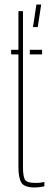

<svg xmlns="http://www.w3.org/2000/svg" viewBox="-20 -819 220 844"><path d="M29 -580V-600H61V-770H81V-85Q81 -44 89.5 -29.5Q98 -15 134 -15Q150 -15 157.2 -16Q164.5 -17 175 -19V0Q165.5 2 154.5 3.5Q143.5 5 132 5Q87 5 74 -16Q61 -37 61 -85V-580ZM111 -580V-600H165V-580ZM125 -700 140 -799H161L146 -700Z"/></svg>

Font: Big Shoulders Stencil Display SC Thin
Style: Regular
Weight: 100
Designer: Patric King
Foundry: XO Type Co
Version: Version 2.001